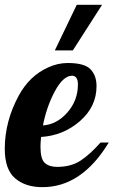

<svg xmlns="http://www.w3.org/2000/svg" viewBox="-33 -770 471 796"><path d="M418 -179.2Q305.7 5.9 143.1 5.9Q71.8 5.9 29.3 -31Q-13.2 -67.9 -13.2 -152.8Q-13.2 -267.1 44.9 -374Q89.4 -455.6 166 -490.2Q205.6 -508.8 248 -508.8Q317.4 -508.8 342.3 -482.7Q367.2 -456.5 367.2 -413.1Q367.2 -327.6 298.3 -267.8Q229.5 -208 137.2 -202.1Q134.8 -173.8 134.8 -162.1Q134.8 -110.8 152.8 -94.5Q170.9 -78.1 203.6 -78.1Q261.2 -78.1 300.5 -103.8Q339.8 -129.4 383.8 -179.2ZM290 -419.9Q290 -456.1 265.1 -456.1Q228.5 -455.1 194.3 -391.4Q160.2 -327.6 145 -250Q202.6 -253.9 246.3 -303.7Q290 -353.5 290 -419.9ZM194.3 -561 285.2 -750H390.1L269 -561Z"/></svg>

Font: UVF Lobster12
Style: Regular
Weight: 400
Designer: Pablo Impallari
Foundry: Pablo Impallari. www.impallari.com
Version: Version 1.004